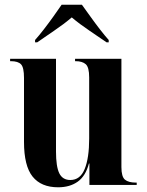

<svg xmlns="http://www.w3.org/2000/svg" viewBox="-20 -786 624 816"><path d="M227 10Q155 10 118.5 -35.5Q82 -81 82 -183V-455Q82 -499 69.5 -512.5Q57 -526 26 -526H23V-536H218V-142Q218 -78 232 -49.5Q246 -21 279 -21Q321 -21 340 -68Q359 -115 359 -197V-457Q359 -500 344.5 -513Q330 -526 301 -526H299V-536H496V-76Q496 -35 511 -22.5Q526 -10 557 -10H561V0H360V-91H358Q344 -38 310.5 -14Q277 10 227 10ZM129 -616Q146 -635 166.5 -661.5Q187 -688 207 -716Q227 -744 242 -766H328Q344 -744 364 -716Q384 -688 404.5 -661.5Q425 -635 442 -616V-606H433Q403 -627 360.5 -655.5Q318 -684 285 -712Q252 -684 210 -655.5Q168 -627 138 -606H129Z"/></svg>

Font: Noto Serif Display Condensed
Style: Bold
Weight: 700
Width: 3
Designer: Monotype Design Team
Foundry: Monotype Imaging Inc.
Version: Version 2.009